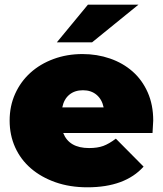

<svg xmlns="http://www.w3.org/2000/svg" viewBox="-20 -787 693 817"><path d="M629 -221H249Q274 -157 359 -157Q395 -157 419.5 -166Q444 -175 473 -197L591 -78Q512 10 352 10Q277 10 216 -11.5Q155 -33 111.5 -70.5Q68 -108 44.5 -160Q21 -212 21 -274Q21 -336 44.5 -388Q68 -440 109.5 -477.5Q151 -515 208 -536Q265 -557 331 -557Q393 -557 448 -538Q503 -519 544 -483Q585 -447 608.5 -394Q632 -341 632 -274Q632 -269 629 -221ZM245 -330H421Q414 -364 391 -383.5Q368 -403 333 -403Q298 -403 275 -384Q252 -365 245 -330ZM354 -767H569L372 -607H222Z"/></svg>

Font: CMG Sans Black
Style: Regular
Weight: 900
Designer: Julieta Ulanovsky
Foundry: Julieta Ulanovsky
Version: Version 7.200